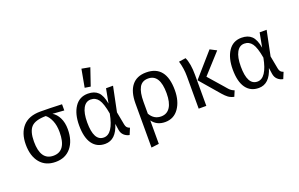

<svg xmlns="http://www.w3.org/2000/svg" viewBox="-113 -1289 3093 1985"><g transform="rotate(-20 1434.0 -296.0)"><path d="M290 -56Q432 -56 432 -264Q432 -338 410 -390.5Q388 -443 354 -469Q238 -468 193.5 -421Q149 -374 149 -262Q149 -56 290 -56ZM554 -458 427 -467Q469 -443 495.5 -390Q522 -337 522 -264Q522 -138 460.5 -63Q399 12 290 12Q181 12 120 -61.5Q59 -135 59 -262Q59 -387 124 -459.5Q189 -532 317 -532Q416 -532 554 -526Z M848 -471Q794 -471 764 -416.5Q734 -362 734 -260Q734 -55 844 -55Q945 -55 985 -267Q965 -383 933 -427Q901 -471 848 -471ZM841 -538Q912 -538 952 -499.5Q992 -461 1008 -368L1038 -526H1115L1059 -253L1086 -110Q1090 -89 1100 -77Q1110 -65 1131 -58L1102 12Q1068 6 1043 -17Q1018 -40 1012 -79L1002 -147Q954 12 835 12Q744 12 694.5 -57Q645 -126 645 -260Q645 -385 696 -461.5Q747 -538 841 -538ZM960 -786 895 -596 832 -606 868 -803Z M1475 -57Q1540 -57 1574.5 -110Q1609 -163 1609 -264Q1609 -472 1480 -472Q1413 -472 1383.5 -419Q1354 -366 1354 -261V-131Q1396 -57 1475 -57ZM1482 -538Q1700 -538 1700 -264Q1700 -144 1645.5 -66Q1591 12 1495 12Q1403 12 1354 -57V201L1270 211V-274Q1270 -402 1324 -470Q1378 -538 1482 -538Z M1841 -526 1917 -537Q1950 -467 1950 -340V0H1866V-357Q1866 -443 1841 -526ZM2252 -501 2054 -283 2195 -122Q2198 -118 2206 -109Q2214 -100 2216.5 -97Q2219 -94 2225 -87.5Q2231 -81 2234 -78.5Q2237 -76 2243 -71Q2249 -66 2254 -63.5Q2259 -61 2265.5 -57.5Q2272 -54 2280 -51L2254 11Q2215 2 2191 -16Q2167 -34 2140 -65L1955 -280L2181 -538Z M2538 -471Q2484 -471 2454 -416.5Q2424 -362 2424 -260Q2424 -55 2534 -55Q2635 -55 2675 -267Q2655 -383 2623 -427Q2591 -471 2538 -471ZM2531 -538Q2602 -538 2642 -499.5Q2682 -461 2698 -368L2728 -526H2805L2749 -253L2776 -110Q2780 -89 2790 -77Q2800 -65 2821 -58L2792 12Q2758 6 2733 -17Q2708 -40 2702 -79L2692 -147Q2644 12 2525 12Q2434 12 2384.5 -57Q2335 -126 2335 -260Q2335 -385 2386 -461.5Q2437 -538 2531 -538Z"/></g></svg>

Font: FiraSans
Style: Regular
Weight: 350
Designer: Carrois Corporate & Edenspiekermann AG
Foundry: Carrois Corporate GbR & Edenspiekermann AG
Version: Version 3.106;PS 003.106;hotconv 1.0.70;makeotf.lib2.5.58329